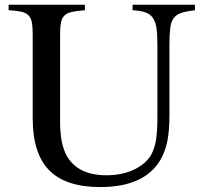

<svg xmlns="http://www.w3.org/2000/svg" viewBox="-20 -758 845 794"><path d="M680.7 -283.2Q680.7 -218.8 672.4 -176.3Q664.1 -133.8 644.5 -98.6Q578.1 15.6 394.5 15.6Q252 15.6 183.6 -53.7Q115.2 -123 115.2 -268.6V-616.2Q115.2 -646.5 111.8 -665Q108.4 -683.6 98.1 -694.3Q87.9 -705.1 68.4 -709.5Q48.8 -713.9 15.6 -715.8V-738.3H331.1V-715.8Q296.9 -712.9 276.9 -708.5Q256.8 -704.1 246.1 -693.4Q235.4 -682.6 231.9 -664.6Q228.5 -646.5 228.5 -616.2V-259.8Q228.5 -207 235.4 -172.9Q242.2 -138.7 256.8 -112.3Q302.7 -33.2 420.9 -33.2Q484.4 -33.2 534.2 -56.6Q584 -80.1 606.4 -120.1Q620.1 -146.5 625.5 -181.2Q630.9 -215.8 630.9 -273.4V-574.2Q630.9 -616.2 627 -642.6Q623 -668.9 611.8 -684.6Q600.6 -700.2 580.6 -707Q560.5 -713.9 528.3 -715.8V-738.3H786.1V-715.8Q752 -711.9 731 -705.1Q710 -698.2 698.7 -683.6Q687.5 -668.9 684.1 -642.6Q680.7 -616.2 680.7 -574.2Z"/></svg>

Font: BabelStone Tibetan Slim
Style: Regular
Weight: 400
Designer: Christopher J. Fynn
Foundry: BabelStone
Version: Version 10.011 October 1, 2023